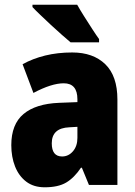

<svg xmlns="http://www.w3.org/2000/svg" viewBox="-20 -786 573 816"><path d="M287 -563Q376 -563 427.5 -513Q479 -463 479 -363V0H358L328 -73H324Q295 -30 261 -10Q227 10 170 10Q123 10 91.5 -14Q60 -38 44 -78.5Q28 -119 28 -169Q28 -258 80 -301.5Q132 -345 231 -349L309 -352V-364Q309 -432 251 -432Q199 -432 122 -391L76 -513Q119 -537 172 -550Q225 -563 287 -563ZM275 -245Q200 -242 200 -177Q200 -121 244 -121Q271 -121 290 -143Q309 -165 309 -200V-247ZM308 -766Q319 -746 337 -717.5Q355 -689 372.5 -662Q390 -635 401 -620V-606H280Q266 -618 243.5 -637.5Q221 -657 196.5 -680Q172 -703 151 -723Q130 -743 118 -756V-766Z"/></svg>

Font: Noto Sans Lao Looped Condensed Black
Style: Regular
Weight: 900
Width: 3
Designer: Mark Frömberg, Ben Mitchell
Foundry: The Fontpad Ltd
Version: Version 1.002; ttfautohint (v1.8.4.7-5d5b)